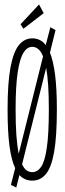

<svg xmlns="http://www.w3.org/2000/svg" viewBox="-20 -799 290 861"><path d="M53 42 29 30 48 -45Q31 -81 22.5 -144.5Q14 -208 14 -308Q14 -427 27 -496.5Q40 -566 64.5 -596.5Q89 -627 125 -627Q162 -627 185 -597L206 -677L229 -664L204 -563Q219 -526 227 -463.5Q235 -401 235 -308Q235 -186 222.5 -116.5Q210 -47 185.5 -18Q161 11 125 11Q90 11 67 -14ZM50 -308Q50 -240 53.5 -191.5Q57 -143 64 -110L173 -546Q164 -569 151.5 -579Q139 -589 125 -589Q102 -589 85.5 -563Q69 -537 59.5 -475.5Q50 -414 50 -308ZM125 -27Q148 -27 164.5 -51Q181 -75 190 -136.5Q199 -198 199 -308Q199 -370 196 -416Q193 -462 187 -495L79 -62Q88 -43 99.5 -35Q111 -27 125 -27ZM85 -670 72 -690 155 -779 176 -740Z"/></svg>

Font: Inconsolata UltraCondensed Light
Style: Regular
Weight: 300
Width: 1
Monospace: yes
Designer: Raph Levien, Cyreal, Brenton Simpson
Foundry: Raph Levien, Cyreal, Google
Version: Version 3.001; ttfautohint (v1.8.2.53-6de2)